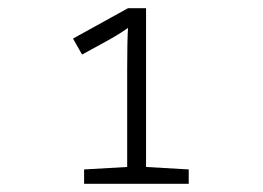

<svg xmlns="http://www.w3.org/2000/svg" viewBox="-20 -864 640 468"><path d="M440 -451V-416H290H185V-451L290 -457V-694Q290 -764 292 -796Q270 -780 233 -760L180 -731L158 -770L292 -844H336V-457Z"/></svg>

Font: Noto Sans Mono UI Light
Style: Regular
Weight: 300
Monospace: yes
Designer: Monotype Design team
Foundry: Monotype Imaging Inc.
Version: Version 1.000